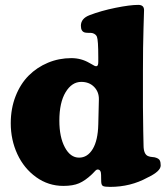

<svg xmlns="http://www.w3.org/2000/svg" viewBox="-20 -729 670 766"><path d="M22.9 -237.3Q22.9 -295.9 42.2 -345.2Q61.5 -394.5 94.5 -427.5Q127.4 -460.4 171.4 -478.8Q215.3 -497.1 264.6 -497.1Q303.7 -497.1 336.4 -478Q340.8 -476.1 346.9 -472.2Q353 -468.3 356.7 -466.6Q360.4 -464.8 364.3 -464.8Q372.1 -464.8 372.1 -481.9V-501.5Q372.1 -568.4 366.7 -582.5Q362.3 -592.8 349.6 -596.7Q345.2 -598.1 336.2 -597.9Q327.1 -597.7 319.3 -599.1Q302.7 -603 302.7 -626Q302.7 -655.3 337.4 -668.5Q382.8 -686 440.7 -697.8Q498.5 -709.5 531.7 -709.5Q554.7 -709.5 554.7 -688.5Q554.7 -685.1 552.5 -614.5Q550.3 -543.9 550.3 -446.8V-301.8Q550.3 -256.3 551.5 -205.3Q552.7 -154.3 552.7 -149.4Q552.7 -114.3 570.3 -106.4Q578.6 -103 587.6 -102.5Q596.7 -102.1 603 -99.6Q614.3 -95.7 617.7 -88.6Q621.1 -81.5 621.1 -68.8Q621.1 -45.4 568.4 -20.5Q501 16.6 419.4 16.6Q397.9 16.6 391.1 13.2Q384.3 9.8 383.8 -3.9Q383.8 -7.8 383.5 -16.8Q383.3 -25.9 383.3 -30.8Q383.3 -52.7 369.6 -52.7Q367.2 -52.7 364.7 -51.3Q362.3 -49.8 360.4 -47.9Q358.4 -45.9 354.2 -41.3Q350.1 -36.6 346.2 -33.2Q319.8 -8.3 295.4 2.2Q271 12.7 232.9 12.7Q172.9 12.7 124.3 -22.2Q75.7 -57.1 49.3 -114Q22.9 -170.9 22.9 -237.3ZM295.4 -100.1Q329.1 -100.1 349.9 -134.5Q370.6 -168.9 372.1 -232.4L374.5 -332.5Q375 -362.3 355.5 -382.3Q335.9 -402.3 304.2 -402.3Q266.6 -402.3 241.7 -361.1Q216.8 -319.8 216.8 -247.6Q216.8 -182.1 238.8 -141.1Q260.7 -100.1 295.4 -100.1Z"/></svg>

Font: Cooper* ExtraBold
Style: Regular
Weight: 800
Designer: Owen Earl
Foundry: indestructible type*
Version: Version 0.001